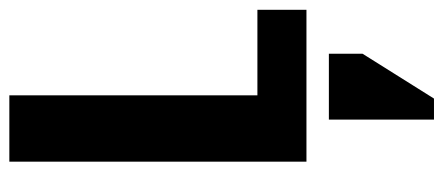

<svg xmlns="http://www.w3.org/2000/svg" viewBox="-289 -387 949 411"><g transform="rotate(-90 185.5 -181.5)"><path d="M187 -105H370V0H45V-636H187ZM135 273V48H276V120L180 273Z"/></g></svg>

Font: Teko SemiBold
Style: Regular
Weight: 600
Designer: Manushi Parikh, Jonny Pinhorn
Foundry: Indian Type Foundry
Version: Version 1.106;PS 1.0;hotconv 1.0.78;makeotf.lib2.5.61930; tt